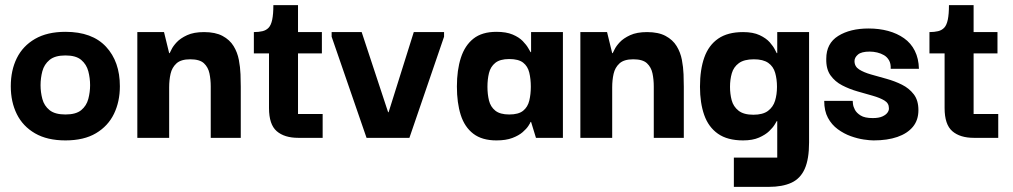

<svg xmlns="http://www.w3.org/2000/svg" viewBox="-20 -537 3946 748"><path d="M235 10Q164 10 116.5 -17.5Q69 -45 45.5 -92.5Q22 -140 22 -201Q22 -263 45.5 -310.5Q69 -358 116.5 -385.5Q164 -413 235 -413Q339 -413 393 -355Q447 -297 447 -201Q447 -141 424 -93.5Q401 -46 354 -18Q307 10 235 10ZM235 -91Q276 -91 296.5 -108Q317 -125 324 -151.5Q331 -178 331 -205Q331 -233 324 -259.5Q317 -286 296.5 -303.5Q276 -321 235 -321Q194 -321 173 -303.5Q152 -286 145 -259.5Q138 -233 138 -205Q138 -178 145 -151.5Q152 -125 173 -108Q194 -91 235 -91Z M515 0V-412H619L639 -330H641Q642 -331 648 -344Q654 -357 668.5 -372.5Q683 -388 709 -400Q735 -412 775 -412Q819 -412 847 -397Q875 -382 890 -357.5Q905 -333 910.5 -304Q916 -275 917 -247.5Q918 -220 918 -199V0H801V-200Q801 -227 796 -251Q791 -275 774.5 -290.5Q758 -306 721 -306Q685 -306 667.5 -290Q650 -274 644.5 -249.5Q639 -225 639 -197V0Z M1142 0Q1088 0 1058 -26Q1028 -52 1028 -116V-341H1141V-93H1237V0ZM969 -329V-412Q988 -412 1002.5 -415.5Q1017 -419 1026.5 -429Q1036 -439 1040.5 -460.5Q1045 -482 1045 -517H1141V-412H1234V-329Z M1592 -412H1710V-394L1575 0H1408L1272 -394V-412H1389L1492 -100H1494Z M1914 10Q1858 10 1824 -16Q1790 -42 1775 -89Q1760 -136 1760 -200Q1760 -264 1775.5 -312Q1791 -360 1824.5 -386.5Q1858 -413 1914 -413Q1952 -413 1977 -402.5Q2002 -392 2016.5 -377Q2031 -362 2038 -349.5Q2045 -337 2047 -334H2049V-412H2173V0H2068L2049 -62H2047Q2046 -58 2038.5 -46.5Q2031 -35 2016 -22Q2001 -9 1976 0.5Q1951 10 1914 10ZM1964 -91Q2000 -91 2018 -105.5Q2036 -120 2042 -145Q2048 -170 2048 -199Q2048 -229 2042 -254Q2036 -279 2018 -293Q2000 -307 1964 -307Q1928 -307 1909.5 -292Q1891 -277 1885 -252.5Q1879 -228 1879 -199Q1879 -170 1885 -145.5Q1891 -121 1909.5 -106Q1928 -91 1964 -91Z M2241 0V-412H2345L2365 -330H2367Q2368 -331 2374 -344Q2380 -357 2394.5 -372.5Q2409 -388 2435 -400Q2461 -412 2501 -412Q2545 -412 2573 -397Q2601 -382 2616 -357.5Q2631 -333 2636.5 -304Q2642 -275 2643 -247.5Q2644 -220 2644 -199V0H2527V-200Q2527 -227 2522 -251Q2517 -275 2500.5 -290.5Q2484 -306 2447 -306Q2411 -306 2393.5 -290Q2376 -274 2370.5 -249.5Q2365 -225 2365 -197V0Z M2839 191V77H3008V-65H3006Q3005 -63 2998 -51.5Q2991 -40 2976.5 -26Q2962 -12 2937 -1Q2912 10 2875 10Q2814 10 2777 -16Q2740 -42 2723.5 -89Q2707 -136 2707 -199Q2707 -266 2724 -313.5Q2741 -361 2778 -386.5Q2815 -412 2875 -412Q2914 -412 2939.5 -400Q2965 -388 2979 -372Q2993 -356 2999 -343.5Q3005 -331 3006 -330H3008V-412H3132V18Q3132 83 3115 121Q3098 159 3063 175Q3028 191 2975 191ZM2915 -90Q2952 -90 2972 -105Q2992 -120 2999.5 -144.5Q3007 -169 3007 -199Q3007 -228 3000 -253Q2993 -278 2973 -292Q2953 -306 2917 -306Q2879 -306 2858.5 -291Q2838 -276 2831 -251.5Q2824 -227 2824 -199Q2824 -171 2830.5 -146.5Q2837 -122 2857 -106Q2877 -90 2915 -90Z M3383 10Q3369 10 3345 6.5Q3321 3 3294.5 -6.5Q3268 -16 3244 -33.5Q3220 -51 3205.5 -78Q3191 -105 3191 -144H3302Q3302 -143 3303 -132.5Q3304 -122 3310.5 -109.5Q3317 -97 3333 -87Q3349 -77 3380 -77Q3404 -77 3418 -83.5Q3432 -90 3438 -99Q3444 -108 3443 -116Q3443 -135 3425.5 -145.5Q3408 -156 3380 -164Q3352 -172 3320.5 -181Q3289 -190 3261 -204.5Q3233 -219 3215.5 -243.5Q3198 -268 3199 -308Q3199 -368 3245.5 -397Q3292 -426 3364 -426Q3405 -426 3440 -416.5Q3475 -407 3502 -388Q3529 -369 3544 -339Q3559 -309 3560 -269H3450Q3451 -289 3443.5 -302Q3436 -315 3424 -322Q3412 -329 3397.5 -332.5Q3383 -336 3368 -336Q3336 -336 3322.5 -324.5Q3309 -313 3309 -299Q3309 -278 3327 -266.5Q3345 -255 3373 -247Q3401 -239 3433.5 -230Q3466 -221 3494 -207Q3522 -193 3540 -169.5Q3558 -146 3558 -108Q3558 -69 3536.5 -43Q3515 -17 3476 -3.5Q3437 10 3383 10Z M3774 0Q3720 0 3690 -26Q3660 -52 3660 -116V-341H3773V-93H3869V0ZM3601 -329V-412Q3620 -412 3634.5 -415.5Q3649 -419 3658.5 -429Q3668 -439 3672.5 -460.5Q3677 -482 3677 -517H3773V-412H3866V-329Z"/></svg>

Font: Darker Grotesque Light ExtraBold
Style: Regular
Weight: 800
Version: Version 1.000;gftools[0.9.28]